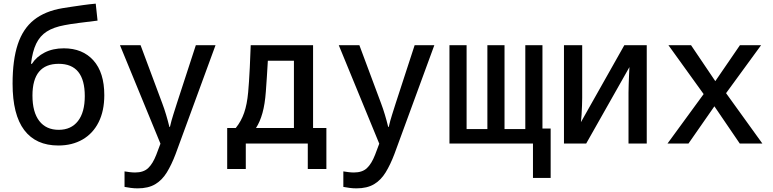

<svg xmlns="http://www.w3.org/2000/svg" viewBox="-20 -787 4240 1053"><path d="M300 11Q177 11 113 -73.5Q49 -158 49 -328Q49 -458 77.5 -544Q106 -630 166.5 -678Q227 -726 322 -742Q340 -745 370 -749.5Q400 -754 435.5 -759Q471 -764 505 -767L515 -674Q467 -668 415 -661.5Q363 -655 334 -649Q274 -638 236.5 -614Q199 -590 178.5 -547.5Q158 -505 150 -437H155Q180 -476 225 -499Q270 -522 330 -522Q433 -522 492.5 -455.5Q552 -389 552 -265Q552 -179 521 -117Q490 -55 433 -22Q376 11 300 11ZM302 -75Q370 -75 407.5 -123Q445 -171 445 -260Q445 -437 302 -437Q158 -437 158 -263Q158 -172 195.5 -123.5Q233 -75 302 -75Z M735 246Q716 246 697 243.5Q678 241 663 238V153Q675 155 691 157Q707 159 721 159Q767 159 792.5 135Q818 111 837 62L860 1L638 -539H751L870 -220Q881 -191 891 -157.5Q901 -124 909 -91H912Q920 -126 930.5 -158.5Q941 -191 950 -220L1054 -539H1162L943 58Q921 116 895 158.5Q869 201 831 223.5Q793 246 735 246Z M1226 140V-85H1273Q1303 -122 1319 -168.5Q1335 -215 1341 -281Q1343 -308 1345.5 -339Q1348 -370 1350 -417Q1352 -464 1355 -539H1697V-85H1770V140H1668V0H1328V140ZM1438 -285Q1433 -216 1419.5 -167.5Q1406 -119 1384 -85H1592V-454H1449Q1446 -407 1443.5 -363.5Q1441 -320 1438 -285Z M1935 246Q1916 246 1897 243.5Q1878 241 1863 238V153Q1875 155 1891 157Q1907 159 1921 159Q1967 159 1992.5 135Q2018 111 2037 62L2060 1L1838 -539H1951L2070 -220Q2081 -191 2091 -157.5Q2101 -124 2109 -91H2112Q2120 -126 2130.5 -158.5Q2141 -191 2150 -220L2254 -539H2362L2143 58Q2121 116 2095 158.5Q2069 201 2031 223.5Q1993 246 1935 246Z M2445 0V-539H2539V-79H2653V-539H2747V-79H2861V-539H2955V-82H3000V189H2903V0Z M3073 0V-539H3173V-250Q3173 -233 3172 -207.5Q3171 -182 3169.5 -157Q3168 -132 3166 -117L3404 -539H3527V0H3427V-280Q3427 -300 3428 -326Q3429 -352 3430 -377Q3431 -402 3432 -419L3195 0Z M3641 0 3839 -271 3646 -539H3770L3903 -342L4038 -539H4154L3962 -276L4161 0H4037L3898 -204L3756 0Z"/></svg>

Font: Noto Sans Mono Medium
Style: Regular
Weight: 500
Designer: Monotype Design Team
Foundry: Monotype Imaging Inc.
Version: Version 2.014